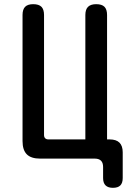

<svg xmlns="http://www.w3.org/2000/svg" viewBox="-20 -760 640 920"><path d="M568 93Q568 117 556.5 128.5Q545 140 521 140Q498 140 486 128.5Q474 117 474 93V40Q474 20 464 10Q454 0 434 0H172Q129 0 108.5 -20.5Q88 -41 88 -84V-688Q88 -715 100.5 -727.5Q113 -740 139 -740Q166 -740 178.5 -727.5Q191 -715 191 -688V-113Q191 -103 196.5 -97.5Q202 -92 212 -92H389V-688Q389 -715 402 -727.5Q415 -740 441 -740Q468 -740 480.5 -727.5Q493 -715 493 -688V-92H505Q537 -92 552.5 -76.5Q568 -61 568 -30Z"/></svg>

Font: Maple Mono Medium
Style: Regular
Weight: 500
Monospace: yes
Designer: subframe7536
Version: Version 7.000